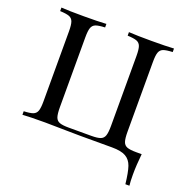

<svg xmlns="http://www.w3.org/2000/svg" viewBox="-135 -736 1002 1023"><g transform="rotate(20 366.0 -224.0)"><path d="M598.6 -502V-106Q598.6 -68.4 604.7 -50.5Q610.8 -32.7 627.4 -26.4Q644 -20 679.7 -20H710.4Q703.6 45.4 703.6 98.1Q703.6 137.7 706.5 160.2H683.6Q676.3 94.7 665.3 62.5Q654.3 30.3 627.9 15.1Q601.6 0 549.3 0H369.6Q353 0 293.5 -1Q216.3 -2.9 169.4 -2.9Q83.5 -2.9 41.5 0V-20Q77.6 -21.5 94 -27.8Q110.4 -34.2 116.5 -51.3Q122.6 -68.4 122.6 -106V-502Q122.6 -539.6 116.5 -556.6Q110.4 -573.7 94 -580.1Q77.6 -586.4 41.5 -587.9V-607.9Q83 -605 169.4 -605Q250.5 -605 296.4 -607.9V-587.9Q260.3 -586.4 243.9 -580.1Q227.5 -573.7 221.4 -556.6Q215.3 -539.6 215.3 -502V-106Q215.3 -68.4 221.4 -50.5Q227.5 -32.7 244.4 -26.4Q261.2 -20 296.4 -20H424.3Q460 -20 476.6 -26.4Q493.2 -32.7 499.3 -50.5Q505.4 -68.4 505.4 -106V-502Q505.4 -539.6 499.3 -556.6Q493.2 -573.7 476.8 -580.1Q460.4 -586.4 424.3 -587.9V-607.9Q471.2 -605 551.3 -605Q637.2 -605 679.7 -607.9V-587.9Q643.6 -586.4 627.2 -580.1Q610.8 -573.7 604.7 -556.6Q598.6 -539.6 598.6 -502Z"/></g></svg>

Font: Playfair Display SC
Style: Regular
Weight: 400
Designer: Claus Eggers Sørensen
Foundry: Claus Eggers Sørensen
Version: Version 1.004;PS 001.004;hotconv 1.0.70;makeotf.lib2.5.58329